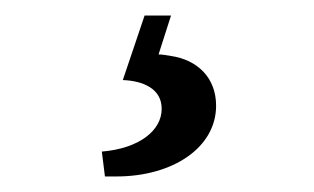

<svg xmlns="http://www.w3.org/2000/svg" viewBox="-20 -39 404 247"><path d="M166 -19 138 64C164 65 188 75 188 101C188 129 159 152 111 156L115 188H130C202 188 258 151 258 97C258 61 234 38 200 33C194 32 188 31 184 31L200 -19Z"/></svg>

Font: Yrsa
Style: Regular
Weight: 400
Designer: Anna Giedrys (Yrsa+Rasa design), David Brezina (Yrsa art-direction, Rasa art-direction, design)
Foundry: Rosetta Type Foundry
Version: Version 1.001;PS 1.1;hotconv 1.0.88;makeotf.lib2.5.647800